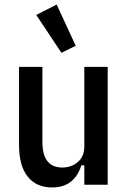

<svg xmlns="http://www.w3.org/2000/svg" viewBox="-20 -815 565 847"><path d="M352 -86H339Q308 12 210 12Q141 12 102.5 -35.5Q64 -83 64 -175V-520H167V-189Q167 -76 255 -76Q295 -76 323.5 -100.5Q352 -125 352 -169V-520H455V0H352ZM140 -749 230 -795 314 -613 251 -582Z"/></svg>

Font: IBM Plex Sans Condensed Medium
Style: Regular
Weight: 500
Width: 3
Designer: Mike Abbink, Paul van der Laan, Pieter van Rosmalen
Foundry: Bold Monday
Version: Version 1.3